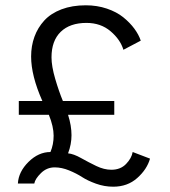

<svg xmlns="http://www.w3.org/2000/svg" viewBox="-20 -693 642 725"><path d="M51 -311.5H140Q97.5 -407 97.5 -479.5Q97.5 -519.5 110 -554Q122.5 -588.5 147.2 -615.5Q172 -642.5 212.2 -657.8Q252.5 -673 304 -673Q346.5 -673 383.5 -660.5Q420.5 -648 445.8 -627.5Q471 -607 487.5 -584.5Q504 -562 511.5 -539.5L446 -505Q434.5 -543.5 397.5 -575Q360.5 -606.5 306.5 -606.5Q244 -606.5 209.2 -572.8Q174.5 -539 174.5 -476.5Q174.5 -443 188.5 -395.2Q202.5 -347.5 217.5 -311.5H411.5V-259.5H237Q250 -218.5 250 -182.5Q250 -148 237 -114Q258 -112 286 -96.2Q314 -80.5 343.5 -66.2Q373 -52 400.5 -52Q435 -52 456 -73.8Q477 -95.5 481 -119L546.5 -94Q535 -53.5 498.2 -20.8Q461.5 12 407.5 12Q374 12 342.2 0.5Q310.5 -11 289.8 -24.5Q269 -38 241 -49.5Q213 -61 186.5 -61Q156.5 -61 134.5 -39.2Q112.5 -17.5 109.5 0H47.5Q50 -44.5 87.8 -81.8Q125.5 -119 170.5 -119Q182.5 -147.5 182.5 -180.5Q182.5 -215 164.5 -259.5H51Z"/></svg>

Font: League Spartan
Style: Regular
Weight: 350
Foundry: The League of Moveable Type
Version: Version 2.002